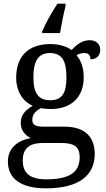

<svg xmlns="http://www.w3.org/2000/svg" viewBox="-20 -786 578 1046"><path d="M210 -616V-606H307C315 -654 326 -709 337 -753V-766H293C265 -724 228 -658 210 -616ZM231 240C412 240 496 168 496 53C496 -33 450 -96 331 -96H218C166 -96 156 -110 156 -134C156 -164 177 -184 203 -197C216 -194 240 -192 256 -192C377 -192 436 -265 436 -364C436 -421 420 -457 397 -485C410 -493 423 -497 440 -497C467 -497 473 -478 473 -463C510 -463 526 -487 526 -515C526 -543 507 -567 467 -567C423 -567 389 -534 370 -513C351 -530 304 -546 256 -546C130 -546 68 -476 68 -361C68 -294 101 -234 158 -210C113 -183 93 -156 93 -116C93 -73 121 -46 148 -34C82 -22 23 16 23 94C23 186 92 240 231 240ZM253 -240C189 -240 162 -279 162 -364C162 -453 188 -497 252 -497C317 -497 342 -455 342 -365C342 -278 318 -240 253 -240ZM233 191C131 191 104 147 104 88C104 9 158 -7 214 -7H312C378 -7 414 9 414 70C414 140 376 191 233 191Z"/></svg>

Font: Noto Fangsong KSS Rotated
Style: Regular
Weight: 400
Designer: LIU Zhao, ZHANG Congyu, Kushim JIANG
Foundry: Guyu Beijing Co. Ltd.
Version: Version 1.000;November 16, 2022;FontCreator 11.5.0.2427 64-b